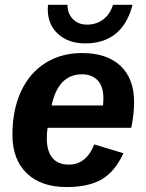

<svg xmlns="http://www.w3.org/2000/svg" viewBox="-20 -755 596 785"><path d="M174.8 -232.4Q171.4 -215.3 171.4 -189Q171.4 -137.2 194.1 -109.6Q216.8 -82 261.2 -82Q333 -82 365.2 -164.6L484.9 -128.4Q448.2 -50.8 394 -20.5Q339.8 9.8 252 9.8Q147.9 9.8 89.4 -46.6Q30.8 -103 30.8 -204.1Q30.8 -305.2 65.9 -381.3Q101.1 -457 165.8 -497.6Q230.5 -538.1 315.4 -538.1Q417.5 -538.1 472.9 -485.6Q528.3 -433.1 528.3 -337.4Q528.3 -289.1 516.6 -232.4ZM190.9 -323.7H401.4L402.8 -351.1Q402.8 -403.3 378.7 -427.2Q354.5 -451.2 315.4 -451.2Q218.3 -451.2 190.9 -323.7ZM328.1 -577.6Q259.8 -577.6 217.5 -616Q175.3 -654.3 175.3 -716.8L176.3 -735.4H255.9Q255.9 -699.2 278.1 -676.8Q300.3 -654.3 335.9 -654.3Q374 -654.3 402.1 -675.5Q430.2 -696.8 441.9 -735.4H522Q481 -577.6 328.1 -577.6Z"/></svg>

Font: Arimo
Style: Bold Italic
Weight: 700
Italic angle: -12°
Designer: Steve Matteson
Foundry: Monotype Imaging Inc.
Version: Version 1.33